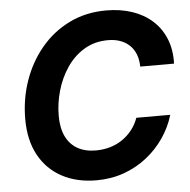

<svg xmlns="http://www.w3.org/2000/svg" viewBox="-53 -790 842 853"><g transform="rotate(-5 368.0 -364.0)"><path d="M343.3 10.3Q255.9 10.3 189.9 -25.1Q124 -60.5 87.6 -127.2Q51.3 -193.8 51.3 -287.6Q51.3 -377 79.3 -457.8Q107.4 -538.6 159.9 -601.8Q212.4 -665 286.4 -701.4Q360.4 -737.8 451.7 -737.8Q514.6 -737.8 566.9 -720.2Q619.1 -702.6 656.5 -668.9Q693.8 -635.3 713.6 -586.9Q733.4 -538.6 731.4 -476.1H580.6Q580.1 -506.8 570.8 -530.8Q561.5 -554.7 544.2 -571.3Q526.9 -587.9 502.7 -596.7Q478.5 -605.5 448.2 -605.5Q387.7 -605.5 341.6 -577.6Q295.4 -549.8 264.2 -503.7Q232.9 -457.5 216.8 -401.6Q200.7 -345.7 200.7 -289.1Q200.7 -234.9 218.8 -197.5Q236.8 -160.2 270.8 -141.1Q304.7 -122.1 352.1 -122.1Q384.8 -122.1 414.8 -130.6Q444.8 -139.2 469.7 -156Q494.6 -172.9 513.7 -196.8Q532.7 -220.7 543.5 -251H694.8Q678.7 -196.8 646.5 -149.7Q614.3 -102.5 568.6 -66.4Q522.9 -30.3 466.1 -10Q409.2 10.3 343.3 10.3Z"/></g></svg>

Font: Inter 20pt
Style: Bold Italic
Weight: 700
Italic angle: -9.3988°
Version: Version 4.001;git-66647c0bb